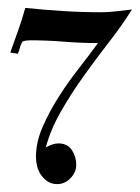

<svg xmlns="http://www.w3.org/2000/svg" viewBox="-20 -356 354 486"><path d="M44 -336Q92 -331 140 -328Q188 -325 236 -325Q256 -325 275 -327.5Q294 -330 314 -332Q289 -292 256 -249.5Q223 -207 191.5 -163Q160 -119 134 -73.5Q108 -28 96 17Q114 7 128 7Q151 7 162 24Q173 41 173 61Q173 80 158.5 95Q144 110 125 110Q111 110 101 103.5Q91 97 84 87Q77 77 74 65Q71 53 71 41Q71 4 88 -35Q105 -74 129 -111.5Q153 -149 180 -183.5Q207 -218 228 -247Q184 -247 141.5 -250.5Q99 -254 56 -254Q46 -254 37 -251Q32 -243 30.5 -235.5Q29 -228 25 -220L6 -223Q16 -251 26 -279Q36 -307 44 -336Z"/></svg>

Font: Lucien Schoenschriftv CAT
Style: Regular
Weight: 400
Designer: Lucian Bernhard 1928
Foundry: CAT-Fonts Peter Wiegel
Version: Version 1.000